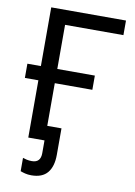

<svg xmlns="http://www.w3.org/2000/svg" viewBox="-98 -776 727 1037"><g transform="rotate(10 265.0 -258.0)"><path d="M148 198Q129 198 113.5 194Q98 190 88 186V113Q96 116 109 119Q122 122 138 122Q186 122 186 70V0H97V-314H23V-392H97V-714H507V-634H187V-392H393V-314H187V-80H265V65Q265 129 236.5 163.5Q208 198 148 198Z"/></g></svg>

Font: Noto Sans
Style: Regular
Weight: 400
Designer: Monotype Design Team
Foundry: Monotype Imaging Inc.
Version: Version 2.007